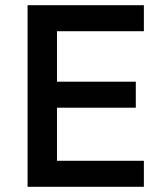

<svg xmlns="http://www.w3.org/2000/svg" viewBox="-20 -718 633 738"><path d="M86 0V-698H533V-598H199V-404H502V-304H199V-100H533V0Z"/></svg>

Font: IBM Plex Thai Medium
Style: Regular
Weight: 500
Designer: Mike Abbink, Paul van der Laan, Pieter van Rosmalen, Ben Mitchell, Mark Frömberg
Foundry: Bold Monday
Version: Version 1.0